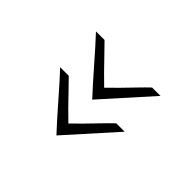

<svg xmlns="http://www.w3.org/2000/svg" viewBox="-62 -604 728 728"><g transform="rotate(-45 301.5 -240.0)"><path d="M90 -240Q106 -255 131.5 -278Q157 -301 186.5 -326.5Q216 -352 241.5 -375Q267 -398 283 -413V-367Q266 -350 242 -327Q218 -304 194.5 -281Q171 -258 154 -240Q171 -222 194.5 -199Q218 -176 242 -153Q266 -130 283 -112V-67ZM282 -240Q298 -255 323.5 -278Q349 -301 378.5 -326.5Q408 -352 433.5 -375Q459 -398 475 -413V-367Q458 -350 434 -327Q410 -304 386.5 -281Q363 -258 346 -240Q363 -222 386.5 -199Q410 -176 434 -153Q458 -130 475 -112V-67Z"/></g></svg>

Font: Synthetic Light
Style: Regular
Weight: 300
Designer: Santiago Orozco
Foundry: Typemade
Version: Version 2.000; ttfautohint (v1.8.4.7-5d5b)